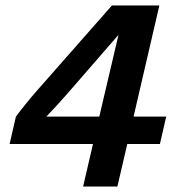

<svg xmlns="http://www.w3.org/2000/svg" viewBox="-20 -680 646 700"><path d="M283 0 319 -155H15L38 -255Q56 -279 75.5 -303Q95 -327 116 -351L388 -660H561L467 -255H586L563 -155H444L408 0ZM149 -255H342L412 -553L226 -339Q207 -317 188 -296.5Q169 -276 149 -255Z"/></svg>

Font: Work Sans SemiBold
Style: Italic
Weight: 600
Italic angle: -13°
Designer: Wei Huang
Foundry: Wei Huang
Version: Version 2.012; ttfautohint (v1.8.3)